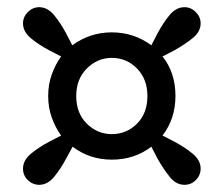

<svg xmlns="http://www.w3.org/2000/svg" viewBox="-20 -591 586 534"><path d="M192 -324Q192 -276 221.5 -247Q251 -218 291 -218Q332 -218 361 -247Q390 -276 390 -324Q390 -371 361 -400.5Q332 -430 291 -430Q251 -430 221.5 -400.5Q192 -371 192 -324ZM114 -324Q114 -356 124 -384Q134 -412 150 -434L117 -451Q87 -467 65.5 -485Q44 -503 44 -526Q44 -544 57.5 -557.5Q71 -571 89 -571Q112 -571 130 -549.5Q148 -528 164 -498L181 -465Q230 -501 291 -501Q352 -501 401 -465L418 -498Q434 -528 452 -549.5Q470 -571 493 -571Q511 -571 524.5 -557.5Q538 -544 538 -526Q538 -503 516.5 -485.5Q495 -468 465 -451L432 -434Q468 -389 468 -324Q468 -261 432 -214L465 -197Q495 -181 516.5 -163Q538 -145 538 -122Q538 -104 525 -90.5Q512 -77 493 -77Q470 -77 452.5 -98.5Q435 -120 418 -150L401 -183Q354 -147 291 -147Q229 -147 182 -183L164 -150Q148 -120 130 -98.5Q112 -77 89 -77Q71 -77 57.5 -90Q44 -103 44 -122Q44 -145 65.5 -163Q87 -181 117 -197L150 -214Q134 -236 124 -264Q114 -292 114 -324Z"/></svg>

Font: Source Serif 4 SmText
Style: Bold Italic
Weight: 700
Italic angle: -12°
Designer: Frank Grießhammer
Foundry: Adobe
Version: Version 4.005;hotconv 1.1.0;makeotfexe 2.6.0